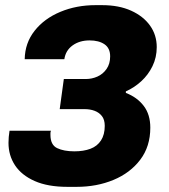

<svg xmlns="http://www.w3.org/2000/svg" viewBox="-20 -716 655 746"><path d="M242 10Q166 10 115 -12.5Q64 -35 38.5 -73.5Q13 -112 13 -161Q13 -174 14 -184Q15 -194 17 -208H178Q176 -203 176 -199.5Q176 -196 176 -192Q176 -153 202 -140.5Q228 -128 269 -128Q305 -128 331.5 -138Q358 -148 372.5 -170.5Q387 -193 387 -227Q387 -251 376 -265Q365 -279 347.5 -285.5Q330 -292 308 -292H212L228 -409H314Q337 -409 358.5 -418.5Q380 -428 394 -448Q408 -468 408 -497Q408 -529 386 -544Q364 -559 328 -559Q289 -559 262 -539.5Q235 -520 230 -486H76Q77 -549 114.5 -596.5Q152 -644 214.5 -670Q277 -696 351 -696H377Q442 -696 489.5 -674.5Q537 -653 563 -616.5Q589 -580 589 -533Q589 -493 572.5 -459Q556 -425 528.5 -400Q501 -375 469 -361V-355Q513 -338 538.5 -304.5Q564 -271 564 -220Q564 -147 525 -95.5Q486 -44 421 -17Q356 10 278 10Z"/></svg>

Font: Chivo Medium ExtraBold
Style: Italic
Weight: 800
Italic angle: -8.05°
Version: Version 2.002